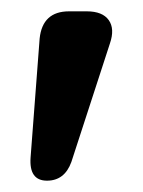

<svg xmlns="http://www.w3.org/2000/svg" viewBox="-20 -720 252 339"><path d="M50 -652Q55 -700 102 -700H133Q161 -700 172 -684.5Q183 -669 174 -643L106 -434Q94 -401 63 -401Q31 -401 34 -442Z"/></svg>

Font: zvoove
Style: Bold
Weight: 700
Designer: Vernon Adams (Nunito) & Andrew Paglinawan (Quicksand)
Foundry: zvoove
Version: Version 3.006